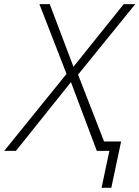

<svg xmlns="http://www.w3.org/2000/svg" viewBox="-77 -734 678 934"><path d="M417 179.7 455.1 0H394L268.1 -334.5L0.5 0H-56.6L246.6 -374.5L114.7 -713.9H165L280.3 -409.2L524.9 -713.9H581.1L302.7 -371.1L429.2 -45.9H512.2L464.4 179.7Z"/></svg>

Font: Open Sans Light
Style: Italic
Weight: 300
Italic angle: -12°
Designer: Monotype Design Team
Foundry: Monotype Imaging Inc.
Version: Version 3.003; ttfautohint (v1.8.4)